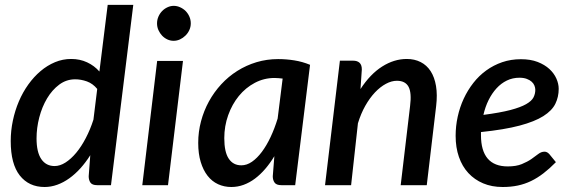

<svg xmlns="http://www.w3.org/2000/svg" viewBox="-20 -760 2348 788"><path d="M379 0Q358.5 0 351.2 -10.5Q344 -21 344 -36.5L350.5 -123Q331.5 -93 309.8 -69Q288 -45 264.2 -28Q240.5 -11 215 -1.8Q189.5 7.5 163 7.5Q98.5 7.5 61.2 -39.8Q24 -87 24 -181Q24 -223.5 32.8 -265Q41.5 -306.5 57.5 -344Q73.5 -381.5 96.2 -413.2Q119 -445 146.5 -468.2Q174 -491.5 205.8 -504.8Q237.5 -518 272 -518Q308 -518 337.5 -504.2Q367 -490.5 388 -466.5L422 -740H527L435.5 0ZM204 -78.5Q226 -78.5 248.8 -93Q271.5 -107.5 292.8 -133Q314 -158.5 332.2 -193.5Q350.5 -228.5 363.5 -269L379 -395Q361 -417 336.8 -425.8Q312.5 -434.5 288.5 -434.5Q252.5 -434.5 223.2 -412.8Q194 -391 173.2 -356.2Q152.5 -321.5 141.2 -278.2Q130 -235 130 -192Q130 -135.5 149.5 -107Q169 -78.5 204 -78.5Z M731 -510 669.5 0H564L625 -510ZM763 -664Q763 -649.5 757 -636.5Q751 -623.5 741 -613.8Q731 -604 718.5 -598.2Q706 -592.5 692.5 -592.5Q679 -592.5 666.8 -598.2Q654.5 -604 645.2 -613.8Q636 -623.5 630.2 -636.5Q624.5 -649.5 624.5 -664Q624.5 -678.5 630.2 -691.8Q636 -705 645.5 -714.8Q655 -724.5 667.5 -730.2Q680 -736 693 -736Q706.5 -736 719.2 -730.2Q732 -724.5 741.8 -714.8Q751.5 -705 757.2 -692Q763 -679 763 -664Z M1191.5 0H1135Q1114.5 0 1107 -10.5Q1099.5 -21 1099.5 -36.5L1106 -119Q1088.5 -90 1068.5 -66.8Q1048.5 -43.5 1026.5 -27Q1004.5 -10.5 980 -1.5Q955.5 7.5 929.5 7.5Q900 7.5 875 -4Q850 -15.5 832 -38.5Q814 -61.5 803.8 -95.2Q793.5 -129 793.5 -173.5Q793.5 -219 805 -262.2Q816.5 -305.5 837.5 -343.8Q858.5 -382 888 -414Q917.5 -446 954 -469Q990.5 -492 1032.8 -504.8Q1075 -517.5 1121.5 -517.5Q1155 -517.5 1188 -512.2Q1221 -507 1252.5 -494ZM970.5 -81.5Q993 -81.5 1014.2 -96.2Q1035.5 -111 1054.8 -136.8Q1074 -162.5 1090.5 -197.5Q1107 -232.5 1119.5 -273.5L1140 -437.5Q1131.5 -438.5 1123.2 -439.2Q1115 -440 1106.5 -440Q1063.5 -440 1025.8 -420Q988 -400 960.2 -366Q932.5 -332 916.5 -287.2Q900.5 -242.5 900.5 -193Q900.5 -136 918.8 -108.8Q937 -81.5 970.5 -81.5Z M1314 0 1375 -511H1429Q1446.5 -511 1455.8 -502.2Q1465 -493.5 1465 -475L1459.5 -394.5Q1499.5 -456 1548.5 -487Q1597.5 -518 1649.5 -518Q1681.5 -518 1706.5 -505.2Q1731.5 -492.5 1747.5 -467.8Q1763.5 -443 1769.5 -407Q1775.5 -371 1770 -324.5L1731.5 0H1624.5L1663 -324.5Q1670 -379 1656.8 -403.8Q1643.5 -428.5 1609 -428.5Q1587 -428.5 1563.8 -416Q1540.5 -403.5 1519 -380.8Q1497.5 -358 1479.2 -325.8Q1461 -293.5 1449 -254L1421 0Z M2273 -395.5Q2273 -362 2259.2 -334Q2245.5 -306 2210 -283.5Q2174.5 -261 2112.5 -244.5Q2050.5 -228 1954 -218V-205Q1954 -141.5 1981.5 -109.2Q2009 -77 2064 -77Q2098.5 -77 2121.5 -86.5Q2144.5 -96 2160.8 -107.2Q2177 -118.5 2189.2 -128Q2201.5 -137.5 2215 -137.5Q2225.5 -137.5 2234.5 -127.5L2261.5 -94.5Q2235.5 -68 2210.5 -48.8Q2185.5 -29.5 2159.5 -17Q2133.5 -4.5 2105 1.5Q2076.5 7.5 2043 7.5Q1998.5 7.5 1963 -7.5Q1927.5 -22.5 1902.2 -49.8Q1877 -77 1863.5 -115.8Q1850 -154.5 1850 -202.5Q1850 -242.5 1858.5 -281.2Q1867 -320 1883.2 -355Q1899.5 -390 1922.8 -419.8Q1946 -449.5 1975.8 -471Q2005.5 -492.5 2041.2 -504.8Q2077 -517 2118 -517Q2157.5 -517 2186.5 -505.8Q2215.5 -494.5 2234.8 -476.8Q2254 -459 2263.5 -437.5Q2273 -416 2273 -395.5ZM2112 -441Q2084 -441 2060.2 -429.5Q2036.5 -418 2017.8 -397.5Q1999 -377 1985.2 -349.2Q1971.5 -321.5 1964 -288.5Q2033 -297.5 2074.8 -308.5Q2116.5 -319.5 2139.2 -332.5Q2162 -345.5 2169.5 -360.2Q2177 -375 2177 -391.5Q2177 -399.5 2173.5 -408.5Q2170 -417.5 2162.2 -424.5Q2154.5 -431.5 2142 -436.2Q2129.5 -441 2112 -441Z"/></svg>

Font: Lato Semibold
Style: Italic
Weight: 600
Italic angle: -7°
Designer: Lukasz Dziedzic
Foundry: tyPoland Lukasz Dziedzic
Version: Version 2.006; 2014-01-15